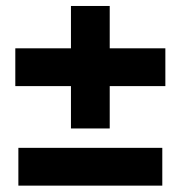

<svg xmlns="http://www.w3.org/2000/svg" viewBox="-20 -632 590 627"><path d="M211.7 -212.5V-350.8H30V-474.2H211.7V-612.5H338.3V-474.2H520V-350.8H338.3V-212.5ZM40 -25.8V-149.2H510V-25.8Z"/></svg>

Font: Funnel Sans Light ExtraBold
Style: Regular
Weight: 800
Version: Version 1.000